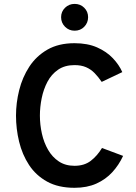

<svg xmlns="http://www.w3.org/2000/svg" viewBox="-20 -928 682 960"><path d="M352.5 11Q271.5 11 215.5 -20Q159.5 -51 125.2 -103.2Q91 -155.5 75.5 -219.8Q60 -284 60 -350Q60 -413.5 76 -477.5Q92 -541.5 126.5 -594.5Q161 -647.5 217 -679.8Q273 -712 352.5 -712Q418 -712 465.5 -691Q513 -670 544.2 -637Q575.5 -604 591.5 -567.5L488.5 -518.5Q471.5 -543.5 453 -562.5Q434.5 -581.5 410.2 -592Q386 -602.5 352.5 -602.5Q304 -602.5 270.5 -579.5Q237 -556.5 217.2 -519Q197.5 -481.5 188.5 -437.2Q179.5 -393 179.5 -350Q179.5 -304.5 189.5 -259.8Q199.5 -215 220.5 -178.8Q241.5 -142.5 274.2 -120.8Q307 -99 352.5 -99Q401.5 -99 433.8 -123.8Q466 -148.5 490 -188L595.5 -148.5Q574.5 -103 541.5 -67Q508.5 -31 461.8 -10Q415 11 352.5 11ZM353 -774.5Q325 -774.5 305.2 -794.2Q285.5 -814 285.5 -842Q285.5 -870 305.2 -889.2Q325 -908.5 353 -908.5Q382 -908.5 401.2 -889.2Q420.5 -870 420.5 -842Q420.5 -814 401.2 -794.2Q382 -774.5 353 -774.5Z"/></svg>

Font: Overpass SemiBold
Style: Regular
Weight: 600
Designer: Delve Withrington, Dave Bailey, Thomas Jockin
Foundry: Delve Fonts LLC
Version: Version 4.000